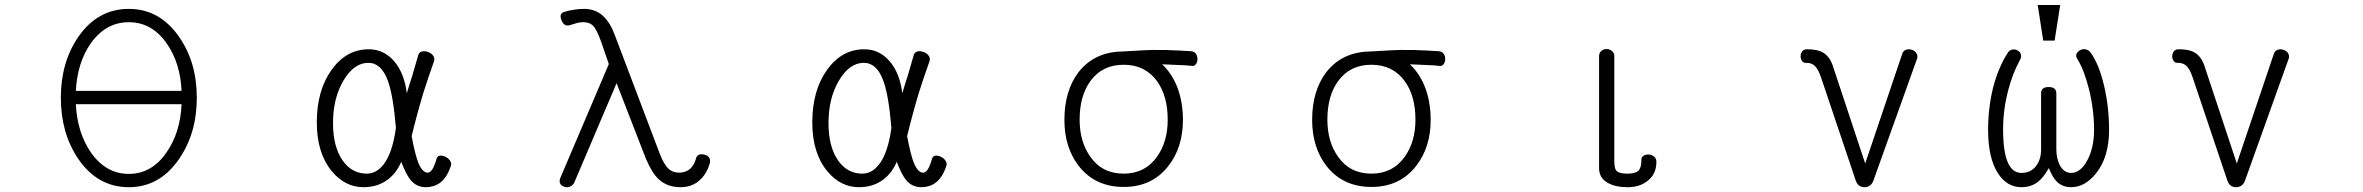

<svg xmlns="http://www.w3.org/2000/svg" viewBox="-20 -738 9540 775"><path d="M286.1 -317.4H712.9Q708 -203.1 652.3 -123Q592.8 -36.1 500 -36.1Q407.2 -36.1 346.7 -123Q292 -202.1 286.1 -317.4ZM712.9 -371.1H286.1Q292 -485.4 346.7 -563.5Q407.2 -648.4 500 -648.4Q592.8 -648.4 652.3 -563.5Q708 -484.4 712.9 -371.1ZM500 -702.1Q374 -702.1 295.9 -588.9Q225.6 -486.3 225.6 -343.8Q225.6 -200.2 295.9 -96.7Q374 17.6 500 17.6Q625 17.6 703.1 -96.7Q774.4 -200.2 774.4 -343.8Q774.4 -486.3 703.1 -588.9Q625 -702.1 500 -702.1Z M1732.4 -492.2Q1735.4 -504.9 1727.5 -514.6Q1719.7 -524.4 1707 -528.3Q1693.4 -533.2 1682.6 -530.3Q1670.9 -526.4 1668 -514.6Q1654.3 -468.8 1643.6 -430.7Q1633.8 -401.4 1622.1 -361.3Q1612.3 -441.4 1572.3 -489.3Q1530.3 -539.1 1468.8 -539.1Q1377.9 -539.1 1318.4 -456.1Q1258.8 -373 1258.8 -244.1Q1258.8 -120.1 1319.3 -46.9Q1373 17.6 1447.3 17.6Q1502 17.6 1542 -10.7Q1580.1 -38.1 1599.6 -85Q1620.1 -31.2 1638.7 -9.8Q1662.1 17.6 1699.2 17.6Q1731.4 17.6 1755.9 0Q1785.2 -21.5 1800.8 -71.3Q1802.7 -81.1 1794.9 -91.8Q1788.1 -100.6 1775.4 -106.4Q1762.7 -111.3 1753.9 -109.4Q1743.2 -106.4 1741.2 -93.8Q1733.4 -67.4 1724.6 -53.7Q1715.8 -41 1706.1 -41Q1685.5 -41 1668.9 -80.1Q1655.3 -114.3 1641.6 -188.5Q1664.1 -281.2 1689.5 -365.2Q1707 -420.9 1732.4 -492.2ZM1466.8 -484.4Q1519.5 -484.4 1545.9 -411.1Q1567.4 -351.6 1578.1 -221.7Q1564.5 -121.1 1528.3 -74.2Q1499 -37.1 1460.9 -37.1Q1400.4 -37.1 1363.3 -89.8Q1324.2 -145.5 1324.2 -241.2Q1324.2 -342.8 1367.2 -414.1Q1409.2 -484.4 1466.8 -484.4Z M2461.9 -595.7Q2443.4 -646.5 2414.1 -673.8Q2382.8 -702.1 2337.9 -702.1Q2319.3 -702.1 2299.8 -699.2Q2278.3 -696.3 2258.8 -690.4Q2235.4 -683.6 2246.1 -657.2Q2255.9 -630.9 2277.3 -635.7L2293.9 -640.6Q2307.6 -644.5 2314.5 -646.5Q2326.2 -648.4 2334 -648.4Q2361.3 -648.4 2376 -631.8Q2389.6 -616.2 2406.2 -570.3L2437.5 -479.5L2241.2 -18.6Q2236.3 -4.9 2242.2 4.9Q2248 13.7 2259.8 16.6Q2271.5 19.5 2282.2 14.6Q2293.9 8.8 2298.8 -2.9L2468.8 -402.3L2585.9 -100.6Q2610.4 -41 2638.7 -14.6Q2672.9 17.6 2727.5 17.6Q2776.4 17.6 2808.6 -14.6Q2835 -41 2845.7 -82Q2849.6 -108.4 2821.3 -114.3Q2793 -120.1 2788.1 -93.8Q2781.2 -70.3 2764.6 -55.7Q2746.1 -41 2721.7 -41Q2696.3 -41 2679.7 -55.7Q2660.2 -73.2 2643.6 -116.2Z M3732.4 -492.2Q3735.4 -504.9 3727.5 -514.6Q3719.7 -524.4 3707 -528.3Q3693.4 -533.2 3682.6 -530.3Q3670.9 -526.4 3668 -514.6Q3654.3 -468.8 3643.6 -430.7Q3633.8 -401.4 3622.1 -361.3Q3612.3 -441.4 3572.3 -489.3Q3530.3 -539.1 3468.8 -539.1Q3377.9 -539.1 3318.4 -456.1Q3258.8 -373 3258.8 -244.1Q3258.8 -120.1 3319.3 -46.9Q3373 17.6 3447.3 17.6Q3502 17.6 3542 -10.7Q3580.1 -38.1 3599.6 -85Q3620.1 -31.2 3638.7 -9.8Q3662.1 17.6 3699.2 17.6Q3731.4 17.6 3755.9 0Q3785.2 -21.5 3800.8 -71.3Q3802.7 -81.1 3794.9 -91.8Q3788.1 -100.6 3775.4 -106.4Q3762.7 -111.3 3753.9 -109.4Q3743.2 -106.4 3741.2 -93.8Q3733.4 -67.4 3724.6 -53.7Q3715.8 -41 3706.1 -41Q3685.5 -41 3668.9 -80.1Q3655.3 -114.3 3641.6 -188.5Q3664.1 -281.2 3689.5 -365.2Q3707 -420.9 3732.4 -492.2ZM3466.8 -484.4Q3519.5 -484.4 3545.9 -411.1Q3567.4 -351.6 3578.1 -221.7Q3564.5 -121.1 3528.3 -74.2Q3499 -37.1 3460.9 -37.1Q3400.4 -37.1 3363.3 -89.8Q3324.2 -145.5 3324.2 -241.2Q3324.2 -342.8 3367.2 -414.1Q3409.2 -484.4 3466.8 -484.4Z M4515.6 -530.3Q4399.4 -530.3 4334 -447.3Q4276.4 -372.1 4276.4 -253.9Q4276.4 -143.6 4334 -68.4Q4400.4 16.6 4515.6 16.6Q4630.9 16.6 4696.3 -68.4Q4754.9 -143.6 4754.9 -253.9Q4754.9 -322.3 4734.4 -379.9Q4711.9 -440.4 4670.9 -478.5Q4716.8 -476.6 4737.3 -475.6Q4772.5 -474.6 4793.9 -471.7Q4801.8 -471.7 4807.6 -479.5Q4813.5 -488.3 4813.5 -499Q4813.5 -511.7 4807.6 -520.5Q4800.8 -530.3 4788.1 -531.2Q4747.1 -534.2 4686.5 -536.1Q4626 -537.1 4599.6 -535.2L4528.3 -531.2ZM4515.6 -476.6Q4602.5 -476.6 4650.4 -410.2Q4693.4 -350.6 4693.4 -254.9Q4693.4 -166 4650.4 -105.5Q4601.6 -37.1 4515.6 -37.1Q4428.7 -37.1 4380.9 -105.5Q4337.9 -166 4337.9 -254.9Q4337.9 -350.6 4380.9 -410.2Q4428.7 -476.6 4515.6 -476.6Z M5515.6 -530.3Q5399.4 -530.3 5334 -447.3Q5276.4 -372.1 5276.4 -253.9Q5276.4 -143.6 5334 -68.4Q5400.4 16.6 5515.6 16.6Q5630.9 16.6 5696.3 -68.4Q5754.9 -143.6 5754.9 -253.9Q5754.9 -322.3 5734.4 -379.9Q5711.9 -440.4 5670.9 -478.5Q5716.8 -476.6 5737.3 -475.6Q5772.5 -474.6 5793.9 -471.7Q5801.8 -471.7 5807.6 -479.5Q5813.5 -488.3 5813.5 -499Q5813.5 -511.7 5807.6 -520.5Q5800.8 -530.3 5788.1 -531.2Q5747.1 -534.2 5686.5 -536.1Q5626 -537.1 5599.6 -535.2L5528.3 -531.2ZM5515.6 -476.6Q5602.5 -476.6 5650.4 -410.2Q5693.4 -350.6 5693.4 -254.9Q5693.4 -166 5650.4 -105.5Q5601.6 -37.1 5515.6 -37.1Q5428.7 -37.1 5380.9 -105.5Q5337.9 -166 5337.9 -254.9Q5337.9 -350.6 5380.9 -410.2Q5428.7 -476.6 5515.6 -476.6Z M6605.5 -93.8Q6605.5 -57.6 6590.8 -46.9Q6579.1 -37.1 6546.9 -37.1Q6512.7 -37.1 6502.9 -50.8Q6496.1 -60.5 6496.1 -88.9V-510.7Q6496.1 -524.4 6486.3 -532.2Q6477.5 -540 6464.8 -540Q6452.1 -540 6443.4 -532.2Q6434.6 -524.4 6434.6 -510.7V-59.6Q6434.6 -19.5 6469.7 0Q6500 17.6 6549.8 17.6Q6597.7 17.6 6628.9 -6.8Q6666 -34.2 6666 -85Q6666 -98.6 6656.2 -106.4Q6647.5 -113.3 6635.7 -114.3Q6623 -115.2 6614.3 -109.4Q6605.5 -104.5 6605.5 -93.8Z M7468.8 -14.6Q7477.5 17.6 7505.9 17.6Q7534.2 17.6 7543.9 -14.6L7718.8 -502.9Q7721.7 -514.6 7714.8 -524.4Q7709 -533.2 7696.3 -537.1Q7684.6 -541 7673.8 -537.1Q7662.1 -533.2 7658.2 -520.5L7508.8 -78.1L7378.9 -469.7Q7365.2 -514.6 7330.1 -530.3Q7308.6 -539.1 7273.4 -539.1Q7261.7 -539.1 7254.9 -531.2Q7249 -523.4 7248 -511.7Q7248 -501 7252.9 -493.2Q7258.8 -484.4 7267.6 -484.4Q7290 -485.4 7303.7 -473.6Q7318.4 -460.9 7330.1 -426.8Z M8084 -524.4Q8045.9 -465.8 8024.4 -381.8Q8004.9 -300.8 8004.9 -213.9Q8004.9 -99.6 8044.9 -38.1Q8081.1 17.6 8139.6 17.6Q8177.7 17.6 8206.1 -3.9Q8228.5 -21.5 8250 -59.6Q8264.6 -22.5 8283.2 -3.9Q8305.7 17.6 8339.8 17.6Q8395.5 17.6 8440.4 -38.1Q8493.2 -103.5 8493.2 -213.9Q8493.2 -303.7 8473.6 -389.6Q8452.1 -481.4 8418 -526.4Q8410.2 -537.1 8397.5 -539.1Q8385.7 -541 8376 -535.2Q8365.2 -529.3 8361.3 -519.5Q8358.4 -508.8 8366.2 -498Q8392.6 -455.1 8412.1 -377.9Q8432.6 -294.9 8432.6 -213.9Q8432.6 -141.6 8405.3 -90.8Q8377.9 -40 8339.8 -40Q8311.5 -40 8294.9 -70.3Q8280.3 -97.7 8280.3 -135.7V-361.3Q8280.3 -386.7 8249 -386.7Q8218.8 -386.7 8218.8 -361.3V-135.7Q8218.8 -95.7 8200.2 -70.3Q8178.7 -40 8139.6 -40Q8104.5 -40 8085.9 -79.1Q8065.4 -123 8065.4 -215.8Q8065.4 -293 8085 -370.1Q8102.5 -438.5 8133.8 -497.1Q8140.6 -508.8 8136.7 -519.5Q8133.8 -529.3 8124 -534.2Q8114.3 -540 8103.5 -538.1Q8090.8 -536.1 8084 -524.4ZM8295.9 -717.8H8205.1L8227.5 -574.2H8273.4Z M8968.8 -14.6Q8977.5 17.6 9005.9 17.6Q9034.2 17.6 9043.9 -14.6L9218.8 -502.9Q9221.7 -514.6 9214.8 -524.4Q9209 -533.2 9196.3 -537.1Q9184.6 -541 9173.8 -537.1Q9162.1 -533.2 9158.2 -520.5L9008.8 -78.1L8878.9 -469.7Q8865.2 -514.6 8830.1 -530.3Q8808.6 -539.1 8773.4 -539.1Q8761.7 -539.1 8754.9 -531.2Q8749 -523.4 8748 -511.7Q8748 -501 8752.9 -493.2Q8758.8 -484.4 8767.6 -484.4Q8790 -485.4 8803.7 -473.6Q8818.4 -460.9 8830.1 -426.8Z"/></svg>

Font: GulimChe
Style: Regular
Weight: 400
Monospace: yes
Version: Version 2.21